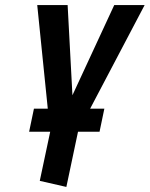

<svg xmlns="http://www.w3.org/2000/svg" viewBox="-20 -520 591 758"><path d="M114 -91 95 0H373L392 -91ZM551 -500H431L266 -144L247 -500H127L178 1L137 194L242 218L288 0Z"/></svg>

Font: Advent Pro
Style: Italic
Weight: 400
Italic angle: -12°
Designer: VivaRado, Andreas Kalpakidis
Foundry: VivaRado, Andreas Kalpakidis
Version: Version 3.000